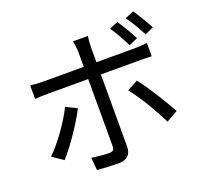

<svg xmlns="http://www.w3.org/2000/svg" viewBox="-144 -992 1288 1209"><g transform="rotate(-20 500.0 -388.0)"><path d="M947 -685C928 -722 890 -785 864 -822L806 -797C834 -760 867 -702 889 -659L947 -685ZM830 -655C809 -696 773 -758 748 -793L691 -769C718 -731 751 -670 771 -629L830 -655ZM538 -36V-518H804C827 -518 855 -518 878 -516V-605C853 -602 818 -600 793 -600H538V-699C538 -721 541 -759 544 -774H444C448 -759 453 -722 453 -700V-600H183C151 -600 124 -602 96 -605V-515C123 -517 153 -518 183 -518H453V-70C453 -45 445 -35 418 -35C392 -35 345 -39 302 -45L309 39C349 43 409 46 451 46C511 46 538 17 538 -36ZM908 -139C868 -210 790 -340 737 -404L665 -365C692 -332 726 -282 757 -231L762 -222C789 -176 814 -131 831 -95L908 -139ZM329 -368 256 -403C217 -322 132 -201 66 -139L139 -89C195 -150 287 -282 329 -368Z"/></g></svg>

Font: Glow Sans SC Normal Book
Style: Regular
Weight: 500
Designer: Ryoko NISHIZUKA (kana, bopomofo & ideographs); Paul D. Hunt (Latin, Greek & Cyrillic); Sandoll Communications, Soo-young
Version: Version 0.93